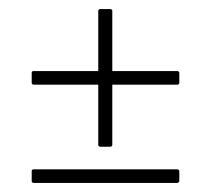

<svg xmlns="http://www.w3.org/2000/svg" viewBox="-20 -470 466 424"><path d="M202 -146Q200 -146 198.5 -147Q197 -148 197 -150V-283H54Q52 -283 51 -284.5Q50 -286 50 -287V-309Q50 -311 51 -312Q52 -313 54 -313H197V-446Q197 -448 198.5 -449Q200 -450 202 -450H224Q225 -450 226.5 -449Q228 -448 228 -446V-313H372Q373 -313 374.5 -312Q376 -311 376 -309V-287Q376 -286 375 -284.5Q374 -283 372 -283H228V-150Q228 -148 226.5 -147Q225 -146 224 -146ZM55 -66Q52 -66 51 -67.5Q50 -69 50 -70V-92Q50 -94 51 -95Q52 -96 55 -96H371Q373 -96 374.5 -95Q376 -94 376 -92V-70Q376 -69 374.5 -67.5Q373 -66 371 -66Z"/></svg>

Font: Glory Thin Thin
Style: Regular
Weight: 250
Version: Version 1.011